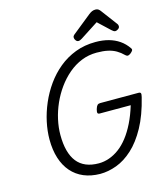

<svg xmlns="http://www.w3.org/2000/svg" viewBox="-174 -1395 1321 1543"><g transform="rotate(-15 486.0 -624.0)"><path d="M465 19Q389 18 329.5 -7Q270 -32 228 -80Q186 -128 164 -197Q142 -266 142 -353Q142 -423 158 -498Q174 -573 206 -647.5Q238 -722 285 -788Q332 -854 394 -905Q456 -956 533 -985.5Q610 -1015 701 -1015Q761 -1015 810 -1001.5Q859 -988 898 -961Q937 -934 965 -893Q973 -882 968.5 -873.5Q964 -865 951 -854Q938 -844 928 -842Q918 -840 905 -852Q879 -878 849 -895.5Q819 -913 780 -921.5Q741 -930 688 -930Q621 -930 561.5 -906Q502 -882 451.5 -839Q401 -796 361 -740.5Q321 -685 293 -622Q265 -559 250.5 -493.5Q236 -428 236 -366Q236 -291 251 -235Q266 -179 295.5 -141.5Q325 -104 370.5 -85Q416 -66 477 -66Q520 -66 563 -81Q606 -96 646 -125.5Q686 -155 722 -201Q758 -247 789 -309.5Q820 -372 844 -451H587Q572 -451 569 -460Q566 -469 572 -491Q579 -514 587.5 -522.5Q596 -531 611 -531H930Q945 -531 948.5 -522.5Q952 -514 946 -491Q911 -348 857 -250Q803 -152 738 -92.5Q673 -33 603 -7Q533 19 465 19ZM572 -1058Q560 -1058 551 -1070Q542 -1082 542 -1093Q542 -1102 545 -1107Q548 -1112 553 -1116L712 -1244Q727 -1256 740 -1261.5Q753 -1267 769 -1267Q783 -1267 793 -1260Q803 -1253 811 -1241L909 -1110Q914 -1103 915 -1098Q916 -1093 916 -1088Q916 -1076 903 -1067Q890 -1058 880 -1058Q871 -1058 864 -1063Q857 -1068 849 -1075L752 -1166L602 -1069Q595 -1065 587.5 -1061.5Q580 -1058 572 -1058Z"/></g></svg>

Font: Playwrite AU NSW
Style: Regular
Weight: 400
Designer: Veronika Burian, José Scaglione
Foundry: TypeTogether
Version: Version 1.002